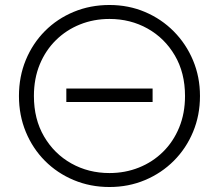

<svg xmlns="http://www.w3.org/2000/svg" viewBox="-20 -735 878 770"><path d="M419 15Q342 15 275.8 -12.8Q209.5 -40.5 160.2 -90Q111 -139.5 83.5 -206Q56 -272.5 56 -350Q56 -428 83.5 -494.5Q111 -561 160.2 -610.5Q209.5 -660 275.8 -687.5Q342 -715 419 -715Q495.5 -715 561.5 -687Q627.5 -659 677 -609Q726.5 -559 754.2 -492.8Q782 -426.5 782 -350Q782 -272.5 754.2 -206Q726.5 -139.5 677 -90Q627.5 -40.5 561.5 -12.8Q495.5 15 419 15ZM246 -326V-380H592V-326ZM419 -41Q482 -41 537 -63Q592 -85 633.5 -125.8Q675 -166.5 698.5 -223.5Q722 -280.5 722 -350Q722 -443 681.2 -512.5Q640.5 -582 571.8 -620.5Q503 -659 419 -659Q356 -659 301 -637Q246 -615 204.5 -574.2Q163 -533.5 139.5 -476.8Q116 -420 116 -350Q116 -257 156.8 -187.5Q197.5 -118 266.2 -79.5Q335 -41 419 -41Z"/></svg>

Font: Geologica Roman Thin
Style: Regular
Weight: 250
Designer: Sindre Bremnes, Frode Helland
Foundry: Monokrom Skriftforlag AS
Version: Version 1.010;gftools[0.9.28]